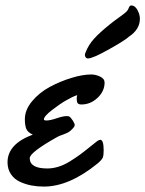

<svg xmlns="http://www.w3.org/2000/svg" viewBox="-20 -670 537 709"><path d="M366.2 -365.2Q366.2 -333 340.1 -308.6Q314 -284.2 280.8 -284.2Q270 -284.2 266.6 -289.3Q263.2 -294.4 263.2 -306.2Q263.2 -311 265.1 -318.8Q247.6 -313 225.1 -299.8Q204.6 -288.6 173.3 -264.6Q142.1 -240.7 142.1 -229Q142.1 -225.1 151.9 -225.1Q165 -225.1 189 -233.2Q212.9 -241.2 225.1 -241.2Q231.9 -241.2 234.9 -240.2Q241.2 -236.8 248.5 -225.3Q255.9 -213.9 255.9 -208Q255.9 -200.7 238.8 -186Q230.5 -179.2 214.4 -173.6Q198.2 -168 192.9 -165Q89.8 -107.4 89.8 -85.9Q89.8 -47.9 154.8 -47.9Q174.8 -47.9 196 -54.4Q217.3 -61 238.3 -74.2Q259.3 -87.4 274.2 -98.1Q289.1 -108.9 310.1 -126Q331.1 -143.1 338.9 -148.9Q346.2 -153.8 350.1 -153.8Q362.8 -153.8 362.8 -115.2Q362.8 -97.2 359.9 -88.9Q356 -79.1 339.8 -65.9Q235.4 19 142.1 19Q118.2 19 96.2 14.9Q74.2 10.7 53.5 1.2Q32.7 -8.3 20.3 -26.9Q7.8 -45.4 7.8 -70.8Q7.8 -138.2 101.1 -172.9Q82.5 -181.2 77.1 -194.1Q71.8 -207 71.8 -230Q71.8 -264.2 98.4 -296.1Q125 -328.1 163.6 -348.9Q202.1 -369.6 243.7 -382.3Q285.2 -395 316.9 -395Q333 -395 349.6 -387.2Q366.2 -379.4 366.2 -365.2ZM385.7 -580.1Q399.9 -591.8 418.9 -605.2Q438 -618.7 445.3 -625.5Q452.6 -632.3 455.6 -641.1Q459 -649.9 464.8 -649.9Q478.5 -649.9 487.5 -633.1Q496.6 -616.2 496.6 -601.1Q496.6 -561 455.6 -534.2Q442.4 -521.5 382.3 -487.8Q322.3 -454.1 304.7 -454.1Q299.3 -454.1 296.4 -458.3Q293.5 -462.4 293.5 -466.8Q293.5 -471.2 295.9 -476.1Q306.6 -504.4 327.9 -527.6Q349.1 -550.8 385.7 -580.1Z"/></svg>

Font: Yellowtail
Style: Regular
Weight: 400
Designer: Astigmatic (AOETI)
Foundry: Astigmatic (AOETI)
Version: Version 1.000